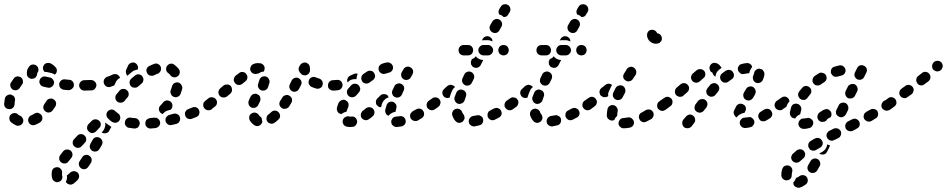

<svg xmlns="http://www.w3.org/2000/svg" viewBox="-35 -581 4547 922"><path d="M61 21Q65 20 69 16Q73 13 75 8Q77 4 77 -1Q77 -6 75 -11Q73 -15 70 -19Q67 -23 62 -25Q56 -27 51 -32Q44 -39 33 -38Q23 -37 16 -30Q9 -22 10 -12Q10 -1 18 6Q29 15 42 21Q46 23 51 23Q56 23 61 21ZM165 -27Q162 -32 158 -34Q154 -37 149 -39Q144 -40 139 -39Q134 -38 130 -35Q123 -31 115 -27Q111 -26 107 -22Q104 -18 102 -14Q100 -9 100 -4Q100 1 102 5Q106 15 116 19Q126 22 135 18Q146 14 157 7Q165 2 168 -8Q170 -19 165 -27ZM222 -104Q218 -107 213 -108Q208 -108 203 -107Q198 -106 194 -103Q190 -100 188 -96Q183 -88 178 -81Q172 -72 173 -62Q175 -52 183 -46Q192 -39 202 -41Q212 -43 218 -51Q225 -60 231 -70Q236 -79 234 -89Q231 -99 222 -104ZM9 -57Q19 -56 27 -63Q34 -70 35 -80Q35 -89 37 -98Q38 -103 37 -108Q35 -113 33 -117Q30 -121 25 -123Q21 -126 16 -127Q6 -128 -2 -122Q-11 -116 -12 -106Q-14 -95 -15 -83Q-16 -73 -9 -65Q-2 -57 9 -57ZM396 -171Q396 -181 389 -189Q381 -196 371 -196H370Q360 -196 353 -189Q345 -181 345 -171Q345 -161 353 -153Q360 -146 370 -146H371Q381 -146 389 -153Q396 -161 396 -171ZM26 -151Q30 -148 35 -148Q40 -147 45 -148Q49 -149 53 -152Q58 -155 60 -159Q65 -167 70 -174Q77 -182 75 -192Q74 -203 66 -209Q62 -212 57 -213Q52 -215 47 -214Q43 -213 38 -211Q34 -208 31 -204Q24 -195 18 -185Q12 -177 15 -167Q17 -157 26 -151ZM320 -172Q320 -182 314 -190Q307 -198 296 -198Q286 -199 276 -200Q266 -201 258 -194Q250 -187 249 -177Q249 -166 255 -159Q262 -151 272 -150Q283 -149 293 -148Q304 -148 311 -155Q319 -161 320 -172ZM224 -180Q226 -190 220 -198Q214 -207 204 -209Q194 -211 185 -213Q175 -216 166 -210Q158 -205 155 -195Q152 -185 158 -176Q163 -167 173 -165Q183 -162 195 -160Q205 -158 213 -164Q222 -170 224 -180ZM143 -224Q144 -227 144 -230Q144 -230 144 -230Q144 -230 144 -230Q147 -234 149 -239Q150 -243 150 -248Q149 -253 147 -258Q145 -262 141 -265Q133 -272 123 -271Q113 -271 106 -263Q100 -255 96 -246Q93 -235 94 -225Q94 -220 97 -215Q99 -211 103 -208Q107 -205 112 -203Q117 -202 121 -203Q126 -203 130 -205Q134 -207 137 -210Q139 -214 141 -217Q141 -217 142 -218Q143 -221 143 -224ZM225 -225Q226 -224 228 -222Q229 -223 229 -224Q230 -224 231 -225Q238 -232 238 -243Q238 -253 230 -260Q220 -271 207 -277Q202 -279 197 -279Q192 -279 188 -278Q183 -276 179 -273Q176 -269 174 -265Q173 -263 172 -261Q171 -259 171 -256Q172 -253 172 -250Q172 -248 172 -247Q173 -244 175 -241Q176 -238 179 -236Q185 -236 191 -235Q199 -233 208 -231Q217 -229 225 -225Z M281 292Q281 293 282 294Q282 295 283 295Q286 299 290 302Q294 304 299 305Q304 306 309 305Q314 303 318 301Q327 294 337 284Q344 277 345 266Q345 256 338 248Q330 241 320 241Q310 241 302 248Q295 255 288 260Q288 261 287 261Q287 261 286 261Q287 266 287 271Q287 281 282 290Q282 291 281 292ZM259 233Q253 224 243 222Q233 221 224 226Q216 232 214 243Q213 250 213 256Q213 267 216 277Q218 282 221 285Q224 289 229 291Q233 294 238 294Q243 294 248 292Q258 289 262 280Q267 270 263 261Q263 259 263 256Q263 254 263 251Q265 241 259 233ZM344 211Q345 215 347 220Q350 224 354 227Q363 233 373 231Q383 229 389 220Q395 211 402 201Q404 197 405 192Q406 188 405 183Q404 178 401 174Q399 170 394 167Q386 161 376 163Q365 165 360 174Q354 183 348 192Q345 196 344 201Q343 206 344 211ZM304 142Q296 136 285 137Q275 138 268 146Q261 156 254 164Q251 168 250 173Q249 178 249 183Q250 188 253 192Q255 196 259 199Q267 205 278 204Q288 203 294 194Q300 186 307 178Q314 170 313 159Q312 149 304 142ZM397 129Q398 133 401 137Q404 141 409 144Q413 146 418 147Q423 147 428 146Q432 145 436 142Q440 138 443 134L454 115Q459 106 456 96Q453 86 444 81Q435 76 425 78Q415 81 410 90L399 110Q397 114 396 119Q395 124 397 129ZM371 70Q364 63 354 63Q343 63 336 71L321 87Q314 94 314 105Q314 115 322 122Q329 129 340 129Q350 129 357 121L372 105Q380 98 379 87Q379 77 371 70ZM472 8Q471 8 470 8Q471 12 471 16Q471 26 467 35Q464 43 458 50L453 54Q454 55 455 56Q456 56 457 57Q466 61 476 58Q486 55 490 46L493 40L500 28Q495 26 492 23Q483 17 475 11Q474 10 472 8ZM449 16Q449 11 447 7Q445 2 441 -1Q434 -8 423 -8Q413 -8 406 -1L390 15Q383 23 383 33Q383 43 391 50Q398 58 408 58Q419 57 426 50L441 34Q445 31 447 26Q449 21 449 16ZM627 31Q631 27 633 23Q635 19 636 14Q637 3 630 -5Q624 -13 613 -14Q603 -14 593 -16Q583 -18 575 -12Q566 -5 565 5Q564 10 565 15Q566 19 569 23Q572 27 576 30Q581 33 586 33Q597 35 609 36Q614 37 618 35Q623 34 627 31ZM734 6Q733 1 731 -3Q728 -8 724 -11Q720 -14 716 -15Q711 -16 706 -16Q696 -15 685 -14Q680 -13 676 -11Q672 -9 668 -5Q665 -1 664 4Q662 8 663 13Q663 18 665 23Q668 27 671 30Q675 34 680 35Q685 37 690 36Q701 35 712 34Q722 32 729 24Q735 16 734 6ZM829 -17Q827 -27 818 -32Q809 -37 799 -35Q789 -32 778 -29Q774 -28 770 -25Q766 -22 763 -18Q760 -14 760 -9Q759 -4 760 1Q763 11 771 16Q780 22 790 19Q801 17 812 14Q822 11 827 2Q832 -7 829 -17ZM523 8Q528 7 532 4Q536 2 539 -3Q544 -11 542 -21Q540 -32 531 -37Q524 -42 519 -47Q515 -51 511 -53Q506 -55 501 -55Q496 -55 492 -53Q487 -51 484 -48Q476 -41 476 -30Q476 -20 483 -13Q492 -3 504 5Q508 7 513 8Q518 9 523 8ZM921 -32Q923 -37 923 -42Q923 -47 921 -51Q918 -61 908 -65Q898 -69 889 -65Q879 -61 869 -57Q860 -54 855 -44Q851 -35 855 -25Q858 -15 868 -11Q877 -7 887 -11Q898 -15 908 -19Q912 -21 916 -24Q920 -28 921 -32ZM728 -57Q728 -62 730 -67Q732 -71 736 -75Q743 -82 749 -90Q752 -94 757 -96Q761 -98 766 -99Q771 -99 776 -97Q781 -96 784 -93Q792 -86 793 -76Q794 -65 787 -57Q786 -56 784 -54Q779 -53 773 -51Q764 -49 757 -44Q751 -39 746 -33Q743 -34 741 -36Q738 -37 736 -39Q732 -43 730 -48Q728 -52 728 -57ZM992 -73Q992 -78 991 -83Q990 -88 987 -92Q981 -100 971 -102Q961 -103 952 -97Q948 -94 945 -90Q943 -86 942 -81Q941 -76 942 -71Q943 -66 946 -62Q952 -54 962 -52Q973 -50 981 -56L982 -57Q986 -60 988 -64Q991 -68 992 -73ZM583 -131Q582 -142 574 -148Q567 -155 556 -154Q546 -154 539 -146Q535 -141 531 -136L525 -129Q518 -121 519 -110Q520 -100 528 -93Q536 -87 546 -88Q556 -89 563 -96L569 -104Q573 -109 577 -113Q584 -121 583 -131ZM786 -129Q788 -125 791 -121Q795 -118 799 -116Q809 -112 818 -116Q828 -120 832 -130Q837 -143 840 -155Q842 -165 836 -173Q831 -182 821 -185Q816 -186 811 -185Q806 -184 802 -182Q798 -179 795 -175Q792 -171 791 -166Q789 -158 785 -148Q783 -144 783 -139Q784 -134 786 -129ZM428 -173Q428 -178 425 -183Q423 -187 419 -190Q416 -194 411 -195Q406 -197 401 -197Q388 -196 371 -196Q361 -196 353 -189Q346 -181 346 -171Q346 -161 353 -153Q361 -146 371 -146Q390 -146 404 -147Q415 -147 421 -155Q428 -163 428 -173ZM654 -197Q654 -202 653 -206Q651 -211 648 -215Q642 -223 631 -224Q621 -225 613 -218Q604 -211 595 -203Q588 -196 587 -186Q587 -176 593 -168Q600 -160 611 -160Q621 -159 629 -166Q637 -173 645 -180Q649 -183 651 -187Q653 -192 654 -197ZM541 -207Q541 -208 541 -209Q540 -210 540 -211Q535 -220 526 -224Q516 -227 506 -223Q493 -216 479 -212Q470 -208 465 -199Q461 -189 464 -180Q468 -170 477 -165Q486 -161 496 -164Q505 -168 514 -171L520 -184Q523 -193 530 -199Q535 -204 541 -207ZM817 -214Q826 -220 828 -230Q830 -240 824 -249Q814 -262 801 -271Q793 -277 783 -275Q772 -272 767 -264Q761 -255 763 -245Q765 -235 774 -229Q779 -226 783 -220Q788 -212 799 -210Q809 -208 817 -214ZM737 -260Q735 -264 732 -268Q728 -271 724 -274Q719 -276 714 -276Q709 -276 705 -274Q693 -270 682 -264Q673 -260 669 -250Q666 -240 671 -231Q673 -226 677 -223Q680 -220 685 -218Q690 -217 695 -217Q700 -217 704 -219Q713 -224 722 -227Q732 -231 736 -240Q740 -250 737 -260ZM571 -246 580 -266Q584 -275 594 -279Q604 -283 613 -279Q622 -275 626 -265Q630 -256 626 -247Q620 -246 614 -244Q606 -242 599 -236Q590 -228 580 -220Q579 -219 577 -217Q571 -223 570 -230Q568 -238 571 -246Z M1186 20Q1174 12 1165 -2Q1160 -11 1162 -21Q1164 -31 1173 -36Q1182 -42 1192 -40Q1202 -37 1208 -29Q1210 -24 1214 -22Q1216 -20 1218 -18Q1221 -16 1222 -13Q1222 -6 1224 0Q1224 2 1225 4Q1224 6 1223 9Q1222 11 1221 13Q1215 22 1205 24Q1195 26 1186 20ZM1310 -24Q1310 -29 1308 -34Q1306 -38 1303 -42Q1296 -49 1285 -50Q1275 -50 1268 -43Q1261 -37 1255 -32Q1246 -26 1245 -15Q1243 -5 1249 3Q1252 7 1257 10Q1261 12 1266 13Q1271 14 1276 12Q1280 11 1284 8Q1293 2 1302 -7Q1306 -10 1308 -15Q1310 -19 1310 -24ZM1001 -105Q995 -113 984 -114Q974 -115 966 -109Q956 -101 952 -98Q948 -95 945 -91Q942 -87 941 -82Q941 -77 941 -72Q942 -67 945 -63Q951 -54 961 -52Q971 -50 980 -56Q986 -60 998 -70Q1006 -76 1007 -87Q1008 -97 1001 -105ZM1355 -121Q1347 -127 1337 -124Q1326 -122 1321 -113Q1316 -104 1311 -97Q1308 -93 1307 -88Q1306 -83 1307 -78Q1308 -73 1311 -69Q1314 -65 1318 -62Q1327 -56 1337 -59Q1347 -61 1353 -69Q1358 -78 1364 -87Q1369 -96 1367 -106Q1364 -116 1355 -121ZM1160 -77Q1162 -73 1166 -69Q1169 -66 1174 -64Q1184 -61 1193 -65Q1202 -69 1206 -79Q1209 -86 1213 -93Q1215 -98 1216 -103Q1216 -107 1215 -112Q1214 -117 1211 -121Q1208 -125 1203 -127Q1199 -130 1194 -131Q1189 -131 1184 -130Q1180 -129 1176 -126Q1172 -123 1169 -118Q1163 -108 1159 -96Q1157 -92 1158 -87Q1158 -82 1160 -77ZM1079 -148Q1080 -153 1078 -158Q1077 -163 1074 -167Q1067 -175 1057 -175Q1046 -176 1038 -170L1023 -157Q1015 -150 1014 -140Q1013 -129 1020 -121Q1027 -113 1037 -113Q1047 -112 1055 -118L1071 -131Q1074 -135 1077 -139Q1079 -143 1079 -148ZM1412 -191Q1411 -195 1407 -199Q1404 -203 1400 -205Q1391 -210 1381 -207Q1371 -204 1366 -195L1357 -177Q1355 -173 1354 -168Q1354 -163 1355 -158Q1357 -153 1360 -149Q1363 -146 1367 -143Q1377 -138 1387 -142Q1396 -145 1401 -154L1410 -172Q1413 -176 1413 -181Q1414 -186 1412 -191ZM1220 -147Q1229 -144 1239 -148Q1248 -152 1252 -162Q1256 -173 1259 -184Q1261 -194 1255 -203Q1250 -212 1240 -214Q1235 -215 1230 -214Q1225 -214 1221 -211Q1217 -208 1214 -204Q1211 -200 1210 -195Q1208 -188 1205 -179Q1201 -170 1206 -160Q1210 -151 1220 -147ZM1590 -171Q1590 -176 1588 -181Q1586 -185 1583 -189Q1579 -192 1575 -194Q1570 -196 1565 -196Q1554 -196 1547 -189Q1540 -181 1540 -171Q1540 -166 1541 -161Q1543 -157 1547 -153Q1550 -150 1555 -148Q1560 -146 1565 -146Q1575 -146 1583 -153Q1590 -161 1590 -171ZM1502 -158Q1507 -160 1510 -164Q1513 -168 1514 -173Q1517 -183 1512 -192Q1507 -201 1497 -204Q1489 -206 1482 -209Q1473 -214 1463 -210Q1453 -207 1449 -197Q1447 -193 1447 -188Q1446 -183 1448 -178Q1450 -174 1453 -170Q1456 -166 1461 -164Q1471 -159 1483 -156Q1488 -154 1493 -155Q1498 -155 1502 -158ZM1148 -225Q1142 -234 1132 -235Q1121 -237 1113 -230Q1105 -224 1097 -218Q1093 -215 1091 -210Q1088 -206 1088 -201Q1087 -196 1088 -191Q1090 -187 1093 -183Q1099 -174 1110 -173Q1120 -172 1128 -178Q1136 -185 1143 -190Q1152 -197 1153 -207Q1154 -217 1148 -225ZM1413 -224Q1412 -225 1411 -227Q1409 -228 1408 -230Q1405 -232 1403 -236Q1401 -239 1400 -243Q1398 -248 1399 -253Q1400 -258 1402 -262Q1405 -266 1407 -269Q1409 -274 1414 -276Q1418 -279 1422 -280Q1427 -281 1432 -281Q1437 -280 1441 -277Q1447 -274 1450 -268Q1453 -262 1453 -256Q1453 -251 1454 -247Q1454 -242 1453 -237Q1451 -232 1448 -228Q1443 -225 1439 -221Q1439 -221 1439 -221Q1437 -220 1435 -220Q1434 -219 1432 -219Q1427 -219 1422 -220Q1417 -221 1413 -224ZM1181 -228Q1172 -232 1168 -242Q1166 -246 1166 -251Q1167 -256 1169 -261Q1171 -265 1174 -269Q1178 -272 1183 -274Q1193 -278 1202 -278Q1209 -278 1216 -277Q1226 -275 1232 -266Q1238 -257 1235 -247Q1235 -244 1234 -242Q1233 -239 1231 -237Q1229 -237 1227 -237Q1217 -235 1209 -230Q1207 -229 1206 -228Q1204 -228 1203 -228Q1202 -228 1200 -227Q1191 -224 1181 -228Z M1675 18Q1681 10 1680 0Q1679 -5 1677 -9Q1674 -14 1670 -17Q1666 -20 1662 -21Q1657 -22 1652 -21Q1649 -21 1646 -21Q1643 -21 1641 -22Q1636 -23 1631 -22Q1626 -21 1622 -18Q1618 -16 1615 -12Q1612 -8 1611 -3Q1609 7 1614 16Q1620 25 1630 27Q1638 29 1646 29Q1652 29 1659 28Q1669 27 1675 18ZM1909 16Q1912 11 1913 7Q1914 2 1913 -3Q1911 -13 1903 -19Q1894 -25 1884 -23Q1876 -22 1867 -21Q1862 -21 1858 -19Q1853 -17 1850 -13Q1847 -9 1845 -4Q1843 0 1844 5Q1844 16 1852 22Q1860 29 1870 29Q1882 28 1893 26Q1898 25 1902 22Q1906 20 1909 16ZM1998 -47Q1993 -56 1983 -59Q1972 -61 1964 -56Q1955 -51 1947 -47Q1943 -44 1940 -40Q1937 -37 1935 -32Q1934 -27 1934 -22Q1935 -17 1937 -13Q1942 -4 1952 -1Q1962 2 1971 -2Q1980 -7 1989 -13Q1998 -18 2001 -28Q2003 -39 1998 -47ZM1763 -39Q1764 -49 1758 -57Q1751 -65 1741 -66Q1731 -67 1722 -61Q1717 -56 1713 -53Q1710 -51 1707 -49Q1703 -46 1701 -41Q1698 -37 1698 -32Q1697 -27 1698 -23Q1699 -18 1702 -14Q1705 -10 1710 -7Q1714 -5 1719 -4Q1724 -3 1729 -5Q1733 -6 1737 -9Q1740 -11 1743 -13Q1749 -17 1754 -22Q1762 -28 1763 -39ZM1815 -53Q1817 -63 1821 -75Q1824 -85 1833 -90Q1842 -95 1852 -92Q1857 -90 1860 -87Q1864 -84 1867 -79Q1869 -75 1869 -70Q1870 -65 1868 -60Q1866 -51 1864 -44Q1856 -43 1848 -39Q1840 -35 1833 -28Q1832 -26 1831 -25Q1827 -26 1824 -29Q1820 -31 1818 -35Q1816 -39 1815 -44Q1814 -49 1815 -53ZM1586 -45Q1583 -49 1583 -54Q1582 -59 1583 -64Q1586 -75 1591 -87Q1593 -91 1597 -95Q1601 -98 1605 -100Q1610 -102 1615 -102Q1620 -102 1624 -100Q1629 -97 1632 -94Q1636 -90 1638 -86Q1639 -81 1639 -76Q1639 -71 1637 -66Q1633 -58 1631 -51Q1631 -49 1630 -48Q1629 -46 1628 -44Q1628 -44 1628 -44Q1618 -43 1610 -37Q1607 -35 1604 -33Q1603 -33 1602 -33Q1602 -33 1601 -34Q1596 -35 1592 -38Q1588 -41 1586 -45ZM2059 -91Q2057 -95 2052 -98Q2048 -101 2043 -102Q2038 -102 2034 -101Q2029 -100 2025 -97H2024Q2016 -91 2014 -81Q2012 -71 2018 -62Q2021 -58 2025 -56Q2029 -53 2034 -52Q2039 -51 2044 -52Q2049 -53 2053 -56V-57Q2062 -62 2064 -73Q2065 -83 2059 -91ZM1822 -110Q1827 -112 1831 -113Q1829 -117 1828 -121Q1828 -122 1827 -122Q1820 -129 1810 -129Q1800 -130 1792 -123Q1785 -116 1778 -109Q1774 -106 1772 -101Q1770 -97 1770 -92Q1770 -87 1771 -82Q1773 -77 1777 -74Q1780 -70 1785 -68Q1789 -66 1795 -66Q1797 -73 1799 -82Q1802 -90 1807 -97Q1814 -105 1822 -110ZM1862 -115Q1871 -110 1881 -114Q1891 -118 1895 -127Q1899 -136 1903 -145Q1908 -154 1905 -164Q1901 -174 1892 -178Q1883 -183 1873 -179Q1863 -176 1859 -167Q1854 -157 1850 -148Q1845 -139 1849 -129Q1852 -119 1862 -115ZM1639 -120Q1647 -113 1658 -114Q1668 -115 1675 -122Q1681 -130 1688 -137Q1691 -140 1693 -145Q1695 -150 1695 -155Q1694 -160 1692 -164Q1690 -169 1687 -172Q1679 -179 1669 -179Q1658 -179 1651 -171Q1644 -163 1637 -155Q1630 -148 1631 -137Q1632 -127 1639 -120ZM1610 -176Q1609 -181 1607 -185Q1604 -190 1600 -193Q1596 -196 1591 -197Q1586 -198 1581 -197Q1573 -196 1565 -196Q1555 -196 1547 -189Q1540 -181 1540 -171Q1540 -161 1547 -153Q1555 -146 1565 -146Q1576 -146 1589 -148Q1599 -149 1605 -158Q1611 -166 1610 -176ZM1705 -189Q1711 -181 1722 -180Q1732 -179 1740 -185Q1748 -191 1755 -196Q1764 -202 1766 -212Q1767 -223 1761 -231Q1756 -240 1745 -241Q1735 -243 1727 -237Q1718 -231 1709 -225Q1701 -218 1700 -208Q1699 -198 1705 -189ZM1668 -201Q1673 -201 1677 -201Q1677 -206 1678 -211Q1679 -219 1683 -227Q1678 -228 1674 -228Q1669 -228 1665 -226Q1655 -221 1647 -218Q1642 -216 1639 -212Q1635 -209 1634 -204Q1632 -200 1632 -195Q1632 -190 1634 -185Q1634 -185 1634 -185Q1634 -185 1634 -185Q1634 -186 1635 -186Q1641 -193 1649 -197Q1658 -201 1668 -201ZM1935 -258Q1927 -263 1917 -260Q1908 -258 1903 -249Q1901 -246 1894 -234Q1892 -230 1891 -225Q1891 -220 1892 -215Q1893 -211 1896 -207Q1899 -203 1904 -200Q1913 -195 1923 -198Q1933 -201 1938 -210Q1940 -214 1942 -217Q1942 -218 1943 -219Q1943 -219 1944 -220Q1945 -223 1946 -225Q1951 -234 1948 -244Q1944 -254 1935 -258ZM1785 -263Q1783 -258 1783 -253Q1782 -248 1784 -243Q1787 -234 1796 -229Q1805 -224 1815 -227Q1824 -230 1832 -232Q1842 -234 1848 -242Q1854 -251 1852 -261Q1850 -271 1841 -277Q1832 -283 1822 -281Q1811 -279 1800 -275Q1795 -273 1791 -270Q1788 -267 1785 -263Z M2285 -9Q2284 -14 2281 -18Q2278 -22 2273 -24Q2269 -27 2264 -28Q2259 -28 2254 -27Q2245 -25 2237 -24Q2227 -22 2221 -14Q2215 -6 2216 5Q2217 10 2219 14Q2222 18 2226 21Q2230 24 2235 25Q2240 27 2244 26Q2255 24 2266 21Q2277 19 2282 10Q2287 1 2285 -9ZM2152 0Q2142 -11 2137 -27Q2134 -37 2139 -46Q2144 -55 2154 -58Q2164 -61 2173 -56Q2182 -51 2185 -41Q2187 -36 2190 -33Q2193 -29 2194 -25Q2196 -20 2196 -15Q2196 -15 2196 -14Q2196 -14 2196 -14Q2195 -12 2195 -10Q2194 -8 2194 -7Q2193 -4 2191 -2Q2190 0 2188 2Q2180 9 2169 9Q2159 8 2152 0ZM2371 -49Q2369 -54 2365 -57Q2361 -60 2356 -62Q2351 -63 2347 -63Q2342 -62 2337 -60Q2329 -55 2320 -51Q2316 -49 2312 -46Q2309 -42 2307 -37Q2306 -33 2306 -28Q2306 -23 2308 -18Q2313 -9 2322 -5Q2332 -2 2341 -6Q2351 -11 2360 -16Q2369 -20 2373 -30Q2376 -40 2371 -49ZM2438 -73Q2438 -78 2437 -82Q2436 -87 2433 -91Q2428 -100 2417 -102Q2407 -103 2399 -97H2398Q2394 -94 2392 -90Q2389 -86 2388 -81Q2387 -76 2388 -71Q2389 -67 2392 -63Q2398 -54 2408 -52Q2419 -50 2427 -56V-57Q2431 -59 2434 -64Q2437 -68 2438 -73ZM2080 -85Q2081 -90 2080 -94Q2079 -99 2076 -103Q2070 -112 2059 -113Q2049 -115 2041 -109Q2033 -103 2025 -98Q2016 -92 2014 -81Q2013 -71 2018 -63Q2024 -54 2035 -52Q2045 -51 2053 -56Q2062 -63 2070 -68Q2074 -71 2077 -76Q2079 -80 2080 -85ZM2164 -83Q2174 -80 2183 -85Q2192 -89 2196 -99Q2199 -107 2202 -117Q2206 -127 2202 -136Q2198 -145 2188 -149Q2178 -153 2169 -149Q2159 -144 2156 -135Q2152 -124 2148 -115Q2145 -105 2150 -96Q2154 -87 2164 -83ZM2150 -163Q2149 -164 2149 -164Q2148 -165 2148 -166Q2144 -169 2140 -171Q2135 -173 2130 -174Q2125 -174 2120 -172Q2116 -170 2112 -167Q2105 -160 2098 -154Q2090 -147 2089 -137Q2089 -127 2095 -119Q2101 -112 2109 -111Q2117 -109 2125 -113Q2125 -118 2127 -122Q2130 -132 2135 -143Q2138 -151 2144 -158Q2147 -161 2150 -163ZM2198 -172Q2207 -168 2217 -171Q2227 -175 2231 -184L2240 -202Q2244 -211 2241 -221Q2237 -231 2228 -235Q2219 -240 2209 -236Q2199 -233 2195 -224L2186 -205Q2182 -196 2185 -186Q2189 -177 2198 -172ZM2227 -272Q2229 -268 2232 -264Q2235 -260 2239 -258Q2244 -256 2249 -255Q2254 -255 2259 -256Q2263 -258 2267 -261Q2271 -264 2273 -268L2282 -286Q2283 -288 2284 -289Q2284 -291 2285 -293Q2277 -293 2270 -296Q2261 -299 2254 -306Q2252 -309 2250 -311Q2248 -309 2246 -306Q2240 -300 2231 -297L2229 -292Q2226 -287 2226 -282Q2226 -277 2227 -272ZM2237 -340Q2237 -350 2230 -358Q2223 -365 2212 -365H2192Q2182 -365 2174 -358Q2167 -350 2167 -340Q2167 -330 2174 -322Q2182 -315 2192 -315H2212Q2223 -315 2230 -322Q2237 -330 2237 -340ZM2333 -340Q2333 -350 2325 -358Q2318 -365 2308 -365H2287Q2277 -365 2270 -358Q2262 -350 2262 -340Q2262 -330 2270 -322Q2277 -315 2287 -315H2308Q2318 -315 2325 -322Q2333 -330 2333 -340ZM2408 -340Q2408 -350 2401 -358Q2393 -365 2383 -365Q2373 -365 2365 -358Q2358 -350 2358 -340Q2358 -330 2365 -322Q2373 -315 2383 -315Q2393 -315 2401 -322Q2408 -330 2408 -340ZM2317 -404Q2323 -400 2327 -395Q2330 -389 2330 -382Q2328 -383 2325 -384Q2317 -388 2308 -388H2287Q2283 -388 2279 -387L2283 -394Q2288 -403 2298 -406Q2308 -409 2317 -404ZM2329 -426Q2338 -421 2348 -423Q2358 -426 2363 -435L2373 -453Q2378 -462 2375 -472Q2372 -482 2363 -487Q2354 -492 2344 -489Q2334 -486 2329 -477L2319 -460Q2314 -451 2317 -441Q2320 -431 2329 -426ZM2362 -536 2369 -548Q2372 -553 2376 -556Q2380 -559 2384 -560Q2389 -561 2394 -561Q2399 -560 2403 -558Q2412 -553 2415 -543Q2418 -533 2413 -524L2410 -518Q2410 -518 2410 -518Q2410 -518 2409 -518L2406 -512Q2403 -506 2397 -502Q2391 -499 2384 -499Q2380 -503 2374 -507Q2369 -510 2363 -511Q2359 -517 2359 -524Q2359 -530 2362 -536Z M2659 -9Q2658 -14 2655 -18Q2652 -22 2647 -24Q2643 -27 2638 -28Q2633 -28 2628 -27Q2619 -25 2611 -24Q2601 -22 2595 -14Q2589 -6 2590 5Q2591 10 2593 14Q2596 18 2600 21Q2604 24 2609 25Q2614 27 2618 26Q2629 24 2640 21Q2651 19 2656 10Q2661 1 2659 -9ZM2526 0Q2516 -11 2511 -27Q2508 -37 2513 -46Q2518 -55 2528 -58Q2538 -61 2547 -56Q2556 -51 2559 -41Q2561 -36 2564 -33Q2567 -29 2568 -25Q2570 -20 2570 -15Q2570 -15 2570 -14Q2570 -14 2570 -14Q2569 -12 2569 -10Q2568 -8 2568 -7Q2567 -4 2565 -2Q2564 0 2562 2Q2554 9 2543 9Q2533 8 2526 0ZM2745 -49Q2743 -54 2739 -57Q2735 -60 2730 -62Q2725 -63 2721 -63Q2716 -62 2711 -60Q2703 -55 2694 -51Q2690 -49 2686 -46Q2683 -42 2681 -37Q2680 -33 2680 -28Q2680 -23 2682 -18Q2687 -9 2696 -5Q2706 -2 2715 -6Q2725 -11 2734 -16Q2743 -20 2747 -30Q2750 -40 2745 -49ZM2812 -73Q2812 -78 2811 -82Q2810 -87 2807 -91Q2802 -100 2791 -102Q2781 -103 2773 -97H2772Q2768 -94 2766 -90Q2763 -86 2762 -81Q2761 -76 2762 -71Q2763 -67 2766 -63Q2772 -54 2782 -52Q2793 -50 2801 -56V-57Q2805 -59 2808 -64Q2811 -68 2812 -73ZM2454 -85Q2455 -90 2454 -94Q2453 -99 2450 -103Q2444 -112 2433 -113Q2423 -115 2415 -109Q2407 -103 2399 -98Q2390 -92 2388 -81Q2387 -71 2392 -63Q2398 -54 2409 -52Q2419 -51 2427 -56Q2436 -63 2444 -68Q2448 -71 2451 -76Q2453 -80 2454 -85ZM2538 -83Q2548 -80 2557 -85Q2566 -89 2570 -99Q2573 -107 2576 -117Q2580 -127 2576 -136Q2572 -145 2562 -149Q2552 -153 2543 -149Q2533 -144 2530 -135Q2526 -124 2522 -115Q2519 -105 2524 -96Q2528 -87 2538 -83ZM2524 -163Q2523 -164 2523 -164Q2522 -165 2522 -166Q2518 -169 2514 -171Q2509 -173 2504 -174Q2499 -174 2494 -172Q2490 -170 2486 -167Q2479 -160 2472 -154Q2464 -147 2463 -137Q2463 -127 2469 -119Q2475 -112 2483 -111Q2491 -109 2499 -113Q2499 -118 2501 -122Q2504 -132 2509 -143Q2512 -151 2518 -158Q2521 -161 2524 -163ZM2572 -172Q2581 -168 2591 -171Q2601 -175 2605 -184L2614 -202Q2618 -211 2615 -221Q2611 -231 2602 -235Q2593 -240 2583 -236Q2573 -233 2569 -224L2560 -205Q2556 -196 2559 -186Q2563 -177 2572 -172ZM2601 -272Q2603 -268 2606 -264Q2609 -260 2613 -258Q2618 -256 2623 -255Q2628 -255 2633 -256Q2637 -258 2641 -261Q2645 -264 2647 -268L2656 -286Q2657 -288 2658 -289Q2658 -291 2659 -293Q2651 -293 2644 -296Q2635 -299 2628 -306Q2626 -309 2624 -311Q2622 -309 2620 -306Q2614 -300 2605 -297L2603 -292Q2600 -287 2600 -282Q2600 -277 2601 -272ZM2611 -340Q2611 -350 2604 -358Q2597 -365 2586 -365H2566Q2556 -365 2548 -358Q2541 -350 2541 -340Q2541 -330 2548 -322Q2556 -315 2566 -315H2586Q2597 -315 2604 -322Q2611 -330 2611 -340ZM2707 -340Q2707 -350 2699 -358Q2692 -365 2682 -365H2661Q2651 -365 2644 -358Q2636 -350 2636 -340Q2636 -330 2644 -322Q2651 -315 2661 -315H2682Q2692 -315 2699 -322Q2707 -330 2707 -340ZM2782 -340Q2782 -350 2775 -358Q2767 -365 2757 -365Q2747 -365 2739 -358Q2732 -350 2732 -340Q2732 -330 2739 -322Q2747 -315 2757 -315Q2767 -315 2775 -322Q2782 -330 2782 -340ZM2691 -404Q2697 -400 2701 -395Q2704 -389 2704 -382Q2702 -383 2699 -384Q2691 -388 2682 -388H2661Q2657 -388 2653 -387L2657 -394Q2662 -403 2672 -406Q2682 -409 2691 -404ZM2703 -426Q2712 -421 2722 -423Q2732 -426 2737 -435L2747 -453Q2752 -462 2749 -472Q2746 -482 2737 -487Q2728 -492 2718 -489Q2708 -486 2703 -477L2693 -460Q2688 -451 2691 -441Q2694 -431 2703 -426ZM2736 -536 2743 -548Q2746 -553 2750 -556Q2754 -559 2758 -560Q2763 -561 2768 -561Q2773 -560 2777 -558Q2786 -553 2789 -543Q2792 -533 2787 -524L2784 -518Q2784 -518 2784 -518Q2784 -518 2783 -518L2780 -512Q2777 -506 2771 -502Q2765 -499 2758 -499Q2754 -503 2748 -507Q2743 -510 2737 -511Q2733 -517 2733 -524Q2733 -530 2736 -536Z M3009 3Q3008 -2 3005 -6Q3002 -10 2998 -13Q2994 -16 2989 -17Q2984 -18 2980 -17Q2969 -15 2959 -14Q2954 -14 2949 -12Q2945 -10 2942 -6Q2938 -2 2937 2Q2935 7 2935 12Q2936 23 2944 29Q2952 36 2962 35Q2975 35 2989 32Q2999 30 3005 22Q3011 13 3009 3ZM3101 -43Q3098 -48 3094 -51Q3090 -54 3085 -55Q3081 -56 3076 -55Q3071 -55 3066 -52Q3056 -46 3047 -41Q3037 -37 3034 -27Q3031 -17 3036 -8Q3038 -3 3042 0Q3046 3 3050 5Q3055 6 3060 6Q3065 5 3069 3Q3080 -2 3092 -9Q3100 -14 3103 -24Q3106 -34 3101 -43ZM2879 -26Q2879 -40 2882 -56Q2884 -66 2892 -72Q2901 -78 2911 -76Q2921 -74 2927 -65Q2933 -56 2931 -46Q2929 -36 2929 -28Q2929 -27 2929 -27Q2929 -26 2929 -25Q2927 -23 2925 -21Q2918 -14 2915 -5Q2913 -4 2910 -3Q2908 -2 2905 -2Q2895 -2 2887 -9Q2879 -16 2879 -26ZM3170 -91Q3168 -95 3163 -98Q3159 -101 3154 -102Q3149 -102 3145 -101Q3140 -100 3136 -97L3131 -94Q3122 -88 3121 -78Q3119 -68 3125 -59Q3128 -55 3132 -53Q3136 -50 3141 -49Q3146 -48 3151 -49Q3155 -50 3160 -53L3164 -57Q3173 -62 3175 -73Q3176 -83 3170 -91ZM2831 -87Q2832 -92 2831 -97Q2829 -102 2826 -106Q2820 -114 2810 -116Q2800 -117 2792 -111Q2780 -102 2773 -98Q2764 -92 2762 -82Q2761 -71 2766 -63Q2772 -54 2782 -52Q2793 -51 2801 -56Q2809 -62 2821 -71Q2825 -74 2828 -78Q2830 -82 2831 -87ZM2922 -103Q2931 -98 2941 -102Q2951 -105 2955 -114Q2960 -124 2966 -135Q2970 -144 2967 -154Q2964 -164 2955 -169Q2946 -173 2936 -170Q2926 -167 2921 -158Q2915 -147 2910 -136Q2906 -126 2909 -117Q2913 -107 2922 -103ZM2888 -179Q2879 -179 2872 -173L2854 -159Q2845 -152 2844 -142Q2843 -132 2849 -123Q2853 -120 2857 -117Q2861 -115 2866 -114Q2871 -114 2876 -115Q2881 -116 2885 -119L2886 -120Q2885 -124 2885 -128Q2886 -137 2890 -145Q2895 -157 2901 -168Q2903 -171 2904 -173Q2897 -179 2888 -179ZM2970 -194Q2978 -188 2988 -191Q2999 -193 3004 -202Q3010 -212 3017 -221Q3022 -230 3020 -240Q3018 -250 3009 -256Q3001 -262 2991 -260Q2980 -257 2975 -249Q2968 -239 2962 -228Q2956 -219 2958 -209Q2961 -199 2970 -194ZM3133 -417Q3137 -414 3139 -410Q3142 -406 3143 -401Q3144 -396 3143 -391Q3142 -386 3139 -382Q3136 -378 3132 -375Q3128 -373 3123 -372Q3119 -371 3115 -371Q3107 -371 3099 -374Q3091 -377 3085 -383Q3079 -388 3076 -396Q3072 -403 3072 -412Q3072 -422 3078 -430Q3085 -438 3096 -438Q3104 -438 3111 -434Q3118 -429 3121 -421Q3124 -421 3127 -420Q3130 -419 3133 -417Z M3294 -25Q3286 -32 3276 -31Q3266 -29 3259 -21L3246 -6Q3243 -2 3242 3Q3241 8 3241 13Q3242 18 3244 22Q3246 26 3250 30Q3254 33 3259 34Q3264 35 3269 35Q3274 34 3278 32Q3282 30 3286 26L3298 10Q3305 2 3303 -8Q3302 -19 3294 -25ZM3587 0Q3586 -4 3583 -8Q3580 -12 3576 -15Q3571 -18 3567 -19Q3562 -19 3557 -18Q3548 -17 3541 -16Q3531 -16 3524 -8Q3517 0 3517 10Q3518 15 3520 20Q3522 24 3526 27Q3529 31 3534 32Q3539 34 3544 34Q3555 33 3568 30Q3578 28 3583 19Q3589 11 3587 0ZM3673 -28Q3674 -33 3673 -38Q3672 -43 3669 -47Q3664 -56 3654 -58Q3644 -60 3635 -55Q3626 -50 3619 -45Q3610 -40 3607 -30Q3604 -20 3610 -11Q3612 -6 3616 -3Q3620 0 3625 1Q3630 2 3635 1Q3639 1 3644 -2Q3652 -7 3662 -13Q3666 -15 3669 -20Q3672 -24 3673 -28ZM3490 -50Q3494 -59 3500 -70Q3505 -79 3514 -82Q3524 -85 3533 -80Q3543 -76 3546 -66Q3549 -56 3544 -47Q3542 -42 3540 -39Q3540 -39 3540 -39Q3531 -38 3523 -34Q3514 -30 3507 -23Q3505 -20 3503 -17Q3498 -19 3495 -23Q3492 -27 3490 -31Q3488 -36 3488 -41Q3488 -46 3490 -50ZM3352 -101Q3344 -107 3334 -105Q3324 -104 3317 -96L3305 -80Q3302 -76 3301 -71Q3300 -66 3300 -61Q3301 -57 3303 -52Q3306 -48 3310 -45Q3314 -42 3319 -41Q3323 -39 3328 -40Q3333 -41 3337 -43Q3342 -46 3345 -50L3357 -65Q3363 -74 3362 -84Q3361 -94 3352 -101ZM3735 -73Q3735 -78 3734 -83Q3733 -87 3730 -91Q3724 -100 3714 -102Q3704 -103 3696 -97H3695Q3691 -94 3689 -90Q3686 -86 3685 -81Q3684 -76 3685 -71Q3687 -66 3689 -62Q3695 -54 3706 -52Q3716 -50 3724 -56V-57Q3729 -59 3731 -64Q3734 -68 3735 -73ZM3190 -106Q3183 -114 3173 -116Q3163 -117 3155 -111Q3145 -104 3136 -98Q3127 -92 3125 -81Q3124 -71 3129 -63Q3135 -54 3146 -52Q3156 -51 3164 -56Q3174 -63 3184 -71Q3193 -77 3194 -87Q3196 -98 3190 -106ZM3535 -117Q3536 -112 3539 -108Q3542 -105 3546 -102Q3555 -97 3565 -99Q3575 -102 3581 -111L3591 -128Q3593 -133 3594 -138Q3595 -142 3593 -147Q3592 -152 3589 -156Q3586 -160 3582 -163Q3573 -168 3563 -165Q3553 -163 3548 -154L3537 -136Q3535 -132 3534 -127Q3534 -122 3535 -117ZM3268 -173Q3261 -181 3251 -182Q3240 -182 3233 -176L3214 -160Q3207 -153 3206 -143Q3205 -132 3212 -124Q3215 -121 3220 -119Q3224 -116 3229 -116Q3234 -116 3239 -117Q3244 -119 3247 -122L3265 -138Q3273 -145 3274 -155Q3275 -165 3268 -173ZM3410 -176Q3406 -179 3402 -181Q3397 -182 3392 -182Q3387 -181 3383 -179Q3378 -177 3375 -173Q3368 -165 3362 -157Q3359 -153 3357 -148Q3356 -143 3357 -138Q3357 -133 3360 -129Q3362 -125 3366 -122Q3370 -119 3375 -117Q3380 -116 3385 -117Q3390 -117 3394 -120Q3398 -122 3401 -126Q3407 -134 3413 -141Q3420 -149 3419 -159Q3418 -169 3410 -176ZM3586 -228Q3587 -239 3595 -245Q3603 -252 3613 -251Q3618 -250 3623 -248Q3627 -246 3630 -242Q3633 -238 3635 -233Q3636 -229 3636 -224Q3635 -218 3633 -210Q3631 -204 3628 -197Q3626 -192 3622 -189Q3619 -185 3614 -184Q3609 -182 3604 -182Q3599 -182 3595 -184Q3590 -186 3587 -190Q3583 -193 3582 -198Q3580 -203 3580 -208Q3580 -212 3582 -217Q3584 -222 3585 -226Q3586 -227 3586 -228Q3586 -228 3586 -228ZM3485 -234Q3483 -238 3479 -241Q3475 -244 3470 -245Q3465 -246 3460 -245Q3455 -244 3451 -242Q3442 -236 3433 -229Q3429 -226 3426 -222Q3424 -217 3423 -212Q3422 -207 3424 -203Q3425 -198 3428 -194Q3434 -186 3445 -184Q3455 -183 3463 -189Q3470 -195 3478 -200Q3487 -205 3489 -215Q3491 -225 3485 -234ZM3347 -240Q3340 -248 3330 -249Q3319 -250 3311 -244Q3303 -237 3292 -228Q3288 -225 3286 -220Q3284 -216 3283 -211Q3283 -206 3285 -201Q3286 -197 3289 -193Q3296 -185 3306 -184Q3317 -183 3325 -190Q3334 -198 3342 -205Q3351 -211 3352 -222Q3353 -232 3347 -240ZM3387 -230Q3386 -231 3386 -232Q3382 -234 3378 -237Q3375 -241 3374 -245Q3372 -250 3372 -255Q3372 -260 3374 -264Q3378 -274 3388 -278Q3397 -281 3407 -277Q3419 -272 3426 -261Q3428 -258 3430 -255Q3425 -251 3419 -247Q3412 -241 3407 -234Q3402 -225 3401 -215Q3401 -214 3401 -213Q3400 -213 3399 -214Q3399 -214 3398 -214Q3394 -217 3391 -221Q3388 -225 3387 -230ZM3512 -263Q3506 -255 3509 -244Q3510 -240 3513 -236Q3516 -232 3520 -229Q3524 -226 3529 -225Q3534 -225 3539 -226Q3547 -228 3556 -229Q3558 -229 3560 -229Q3562 -230 3563 -231Q3564 -232 3564 -233Q3565 -240 3569 -247Q3572 -254 3577 -259Q3575 -269 3567 -274Q3559 -279 3550 -278Q3539 -277 3528 -274Q3517 -272 3512 -263Z M3788 273Q3787 276 3786 278Q3782 287 3776 294Q3775 294 3774 295Q3774 297 3775 299Q3775 301 3775 303Q3778 313 3787 317Q3796 322 3806 320Q3821 315 3834 305Q3843 298 3844 288Q3845 278 3839 269Q3832 261 3822 260Q3812 259 3804 265Q3797 270 3792 272Q3791 272 3790 272Q3789 273 3788 273ZM3752 214Q3748 213 3743 213Q3738 214 3733 216Q3729 218 3726 222Q3723 226 3721 231Q3717 245 3717 260Q3717 265 3719 270Q3721 274 3724 278Q3728 281 3732 283Q3737 285 3742 285Q3752 285 3760 278Q3767 271 3767 260Q3767 253 3769 245Q3772 235 3767 226Q3762 217 3752 214ZM3854 246Q3863 251 3873 249Q3883 247 3889 238Q3895 228 3901 217Q3906 208 3903 198Q3900 188 3891 183Q3882 178 3872 181Q3862 184 3857 193Q3851 203 3846 212Q3841 220 3843 231Q3846 241 3854 246ZM3831 164Q3832 159 3831 154Q3829 149 3826 145Q3823 141 3819 139Q3815 136 3810 136Q3805 135 3800 137Q3795 138 3791 141Q3781 149 3773 157Q3769 160 3767 165Q3765 169 3764 174Q3764 179 3766 184Q3767 188 3771 192Q3778 200 3788 200Q3798 201 3806 194Q3813 187 3822 180Q3826 177 3828 173Q3831 169 3831 164ZM3914 148Q3906 152 3899 156Q3900 157 3901 157Q3902 158 3904 159Q3913 163 3923 160Q3932 157 3937 147L3947 127Q3948 124 3949 122Q3950 119 3950 116Q3947 116 3944 115Q3941 114 3938 112Q3937 116 3936 119Q3934 128 3928 136Q3922 143 3914 148ZM3912 94Q3910 90 3906 87Q3902 83 3897 82Q3893 81 3888 81Q3883 82 3878 84Q3868 90 3858 96Q3849 101 3847 111Q3844 121 3850 130Q3852 135 3856 138Q3860 140 3865 142Q3870 143 3875 142Q3880 142 3884 139Q3893 134 3903 128Q3912 123 3915 113Q3918 103 3912 94ZM4002 48Q3999 44 3995 40Q3992 37 3987 36Q3982 34 3977 35Q3972 35 3968 37L3948 47Q3939 52 3935 62Q3932 72 3937 81Q3942 90 3951 93Q3961 97 3970 92L3991 82Q4000 77 4003 67Q4006 57 4002 48ZM4072 41 4080 36Q4085 34 4088 30Q4091 27 4093 22Q4094 17 4094 12Q4093 7 4091 3Q4086 -6 4076 -10Q4067 -13 4057 -8L4049 -4L4037 2Q4033 4 4030 8Q4026 12 4025 17Q4023 21 4024 26Q4024 31 4026 36Q4031 45 4041 48Q4051 51 4060 47ZM3870 4Q3867 -6 3858 -11Q3850 -17 3840 -14Q3830 -12 3823 -12Q3813 -12 3806 -4Q3799 3 3799 14Q3799 19 3801 23Q3803 28 3807 31Q3810 35 3815 36Q3820 38 3825 38Q3837 38 3851 34Q3861 32 3866 23Q3872 14 3870 4ZM3909 4Q3904 3 3900 0Q3896 -3 3894 -7Q3888 -16 3891 -26Q3893 -36 3902 -42Q3910 -47 3919 -53Q3923 -55 3928 -56Q3933 -58 3938 -57Q3942 -56 3947 -53Q3951 -50 3954 -46Q3955 -45 3955 -44Q3956 -42 3957 -40Q3957 -36 3958 -31Q3958 -28 3957 -25Q3956 -21 3954 -18Q3945 -15 3938 -9Q3934 -5 3931 0Q3929 0 3928 1Q3924 4 3919 4Q3914 5 3909 4ZM4181 -27Q4182 -31 4182 -36Q4181 -41 4179 -46Q4174 -55 4164 -57Q4154 -60 4145 -55L4125 -44Q4121 -41 4118 -38Q4114 -34 4113 -29Q4112 -24 4112 -19Q4113 -14 4115 -10Q4121 -1 4131 2Q4141 5 4150 0L4169 -12Q4174 -14 4177 -18Q4180 -22 4181 -27ZM3758 -41Q3760 -52 3764 -66Q3767 -76 3776 -81Q3786 -85 3795 -82Q3805 -79 3810 -70Q3815 -61 3812 -51Q3809 -41 3808 -34Q3807 -33 3807 -33Q3807 -32 3807 -31Q3806 -31 3805 -31Q3796 -27 3789 -20Q3786 -16 3784 -12Q3783 -12 3782 -12Q3780 -13 3779 -13Q3769 -14 3763 -22Q3757 -31 3758 -41ZM3980 -35Q3982 -30 3985 -27Q3989 -23 3993 -21Q4002 -16 4012 -19Q4022 -23 4027 -32L4037 -52Q4039 -57 4039 -62Q4039 -67 4038 -71Q4036 -76 4033 -80Q4030 -84 4025 -86Q4016 -90 4006 -87Q3996 -84 3992 -74L3982 -54Q3980 -50 3979 -45Q3979 -40 3980 -35ZM4247 -91Q4244 -95 4239 -98Q4235 -101 4230 -102Q4225 -102 4221 -101Q4216 -100 4212 -98L4208 -95Q4204 -92 4202 -88Q4199 -84 4198 -79Q4197 -74 4198 -69Q4199 -64 4202 -60Q4205 -56 4209 -54Q4213 -51 4218 -50Q4223 -49 4228 -50Q4233 -51 4237 -54L4240 -56Q4249 -62 4251 -73Q4252 -83 4247 -91ZM3756 -94Q3756 -97 3755 -100Q3754 -104 3752 -106Q3746 -115 3736 -117Q3725 -118 3717 -112L3696 -97Q3692 -95 3689 -90Q3686 -86 3685 -81Q3685 -76 3686 -72Q3687 -67 3690 -63Q3696 -54 3706 -52Q3716 -51 3724 -57L3741 -68Q3742 -71 3743 -73Q3745 -81 3751 -88Q3753 -91 3756 -94ZM3798 -122Q3799 -117 3802 -113Q3804 -109 3808 -106Q3817 -100 3827 -101Q3837 -103 3843 -112Q3849 -120 3855 -127Q3862 -135 3861 -146Q3860 -156 3852 -162Q3848 -166 3843 -167Q3838 -169 3833 -168Q3828 -168 3824 -165Q3820 -163 3817 -159Q3809 -150 3802 -141Q3799 -136 3798 -132Q3797 -127 3798 -122ZM4037 -110Q4042 -108 4047 -108Q4052 -108 4057 -109Q4061 -111 4065 -114Q4069 -117 4071 -122L4081 -142Q4086 -151 4082 -161Q4079 -171 4070 -176Q4065 -178 4060 -178Q4055 -178 4051 -177Q4046 -175 4042 -172Q4038 -169 4036 -164L4026 -144Q4022 -135 4025 -125Q4028 -115 4037 -110ZM3871 -181Q3877 -172 3887 -171Q3898 -169 3906 -175Q3914 -181 3922 -186Q3931 -191 3934 -201Q3936 -211 3931 -220Q3926 -229 3915 -231Q3905 -234 3897 -229Q3887 -222 3877 -216Q3869 -210 3867 -199Q3865 -189 3871 -181ZM4082 -200Q4086 -198 4091 -198Q4096 -197 4101 -199Q4106 -201 4109 -204Q4113 -207 4115 -212L4125 -232Q4130 -241 4127 -251Q4123 -261 4114 -265Q4105 -270 4095 -267Q4085 -263 4081 -254L4071 -234Q4066 -225 4069 -215Q4073 -205 4082 -200ZM3958 -250Q3955 -245 3955 -240Q3954 -235 3955 -231Q3957 -226 3960 -222Q3963 -218 3967 -215Q3971 -213 3976 -212Q3981 -212 3986 -213Q3996 -216 4005 -218Q4015 -220 4021 -228Q4027 -237 4025 -247Q4024 -252 4021 -256Q4019 -260 4014 -263Q4010 -266 4005 -267Q4001 -268 3996 -267Q3984 -264 3973 -261Q3968 -260 3964 -257Q3960 -254 3958 -250Z M4270 -85Q4270 -90 4269 -95Q4268 -100 4265 -104Q4259 -112 4249 -114Q4239 -116 4231 -110L4212 -96Q4203 -90 4201 -80Q4200 -70 4206 -61Q4212 -53 4222 -51Q4232 -49 4240 -55L4259 -69Q4264 -72 4266 -76Q4269 -80 4270 -85ZM4352 -145Q4353 -150 4352 -155Q4350 -159 4348 -163Q4341 -172 4331 -173Q4321 -175 4313 -169L4294 -155Q4290 -152 4287 -148Q4285 -143 4284 -139Q4283 -134 4284 -129Q4286 -124 4288 -120Q4295 -112 4305 -110Q4315 -108 4323 -115L4342 -128Q4346 -131 4349 -136Q4351 -140 4352 -145ZM4427 -227Q4420 -235 4410 -236Q4400 -237 4392 -230Q4383 -223 4374 -216Q4366 -209 4365 -199Q4364 -189 4370 -181Q4376 -172 4387 -171Q4397 -170 4405 -177Q4415 -184 4424 -191Q4432 -198 4433 -208Q4434 -219 4427 -227ZM4492 -264Q4492 -269 4490 -274Q4488 -278 4485 -282Q4477 -289 4467 -289Q4456 -289 4449 -282L4448 -281Q4441 -273 4441 -263Q4441 -252 4448 -245Q4452 -242 4457 -240Q4461 -238 4466 -238Q4471 -238 4476 -240Q4480 -242 4484 -245L4485 -246Q4488 -250 4490 -255Q4492 -259 4492 -264Z"/></svg>

Font: FRB American Cursive Guidelines Dashed Black
Style: Bold Italic
Weight: 900
Italic angle: -25°
Version: Version 2.0;Modular Font Editor K font №1